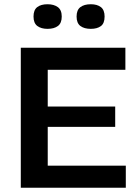

<svg xmlns="http://www.w3.org/2000/svg" viewBox="-20 -885 652 905"><path d="M78 0V-660H571V-556H205V-383H523V-287H205V-104H573V0ZM408 -749Q377 -749 359 -762.5Q341 -776 341 -807Q341 -838 359 -851.5Q377 -865 408 -865Q438 -865 455.5 -851.5Q473 -838 473 -807Q473 -775 455.5 -762Q438 -749 408 -749ZM204 -749Q174 -749 156 -762.5Q138 -776 138 -807Q138 -838 155.5 -851.5Q173 -865 204 -865Q234 -865 252.5 -851.5Q271 -838 271 -807Q271 -776 253 -762.5Q235 -749 204 -749Z"/></svg>

Font: Bricolage Grotesque 12pt SemiBold
Style: Regular
Weight: 600
Designer: Mathieu Triay
Foundry: Atelier Triay
Version: Version 1.001; ttfautohint (v1.8.4.7-5d5b);gftools[0.9.33.de